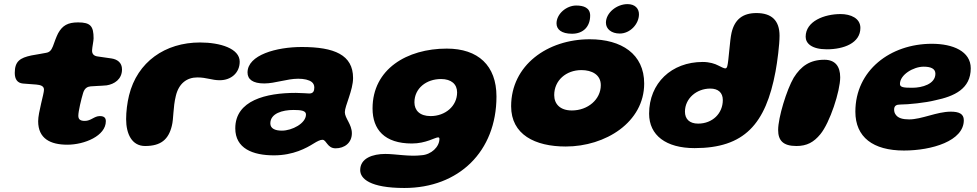

<svg xmlns="http://www.w3.org/2000/svg" viewBox="-20 -708 4865 956"><path d="M315.5 12.5C400.5 12.5 507 -31.5 507 -104.5C507 -121.5 498 -130 477 -130C449 -130 433.5 -106 402.5 -106C379 -106 370 -114 370 -132C370 -154 384.5 -214.5 394 -245.5C402 -271 417 -276.5 431.5 -278C450 -280 480 -280 511 -283C549 -289 587.5 -313 587.5 -362.5C587.5 -396 564.5 -412.5 535 -417C512.5 -420 490 -423.5 465.5 -427C447 -429.5 437.5 -440 438.5 -458C439 -472.5 446 -504.5 446 -517C446 -577.5 431 -596.5 369 -596.5C317.5 -596.5 291 -581 269.5 -542.5C260.5 -525 251.5 -500 243.5 -477.5C235 -455.5 225 -447.5 209.5 -445C190.5 -442 166.5 -436.5 136.5 -432C80 -420 53.5 -403 53.5 -345C53.5 -313.5 66.5 -294.5 94.5 -292C115 -290 142 -288.5 160.5 -287C181 -285 199 -280.5 199 -261.5C199 -240 170 -148.5 170 -104.5C170 -18 230.5 12.5 315.5 12.5Z M702.5 19C781 19 819 -13.5 835.5 -81C845 -117.5 841 -171.5 855.5 -230.5C870 -292 910 -322.5 962.5 -322.5C1009 -322.5 1034.5 -308.5 1074 -308.5C1131.5 -308.5 1173.5 -346 1173.5 -401C1173.5 -466 1077.5 -496.5 976 -496.5C802.5 -496.5 663.5 -400 622.5 -233C613.5 -196.5 608 -152 608 -115C608 -40.5 637 19 702.5 19Z M1344 65.5C1441 65.5 1506.5 28.5 1541 7C1561 -5.5 1575 -12 1585.5 -12C1606 -12 1609 30.5 1651 30.5C1695 30.5 1732 3.5 1732 -44.5C1732 -89 1697 -119.5 1697 -149.5C1697 -180.5 1738 -259 1738 -319.5C1738 -435 1644.5 -474 1482.5 -474C1357 -474 1212.5 -434.5 1212.5 -347C1212.5 -313 1239 -292.5 1295.5 -292.5C1350 -292.5 1408.5 -316 1465 -316C1494 -316 1518.5 -310.5 1532.5 -299.5C1540.5 -293 1545 -284 1545 -272C1545 -254 1539 -242.5 1520 -242.5C1511.5 -242.5 1479 -245.5 1453 -245.5C1305 -245.5 1151.5 -208.5 1151.5 -69C1151.5 31 1238 65.5 1344 65.5ZM1383.5 -57.5C1349 -57.5 1326 -68.5 1326 -93.5C1326 -143 1385.5 -160.5 1441.5 -160.5C1480.5 -160.5 1503.5 -156.5 1503.5 -138C1503.5 -93.5 1434 -57.5 1383.5 -57.5Z M1993.5 228C2264 228 2452 46.5 2452 -227.5C2452 -382 2360.5 -466 2204.5 -466C2006.5 -466 1835 -364 1835 -168C1835 -63 1894.5 6.5 2031 6.5C2100.5 6.5 2146.5 -24 2161.5 -24C2166.5 -24 2168 -20.5 2168 -16.5C2168 23.5 2127 62 2079 65C2018 72.5 1950 58.5 1898.5 58.5C1836 58.5 1773.5 79.5 1773.5 139C1773.5 181.5 1822 228 1993.5 228ZM2124 -130C2070 -130 2043.5 -158.5 2043.5 -198.5C2043.5 -268 2102.5 -314.5 2176 -314.5C2227.5 -314.5 2256 -288.5 2256 -248C2256 -179.5 2197 -130 2124 -130Z M3066 -541C3117 -541 3161.5 -588 3161.5 -637C3161.5 -664.5 3143 -687.5 3104.5 -687.5C3051 -687.5 2997 -644.5 2997 -595C2997 -563.5 3024.5 -541 3066 -541ZM2828.5 -540C2884.5 -540 2918.5 -576 2918.5 -630.5C2918.5 -669.5 2886 -680.5 2849 -680.5C2800.5 -680.5 2751 -639 2751 -591.5C2751 -562 2775 -540 2828.5 -540ZM2797 21.5C2995 21.5 3187.5 -99.5 3187.5 -292C3187.5 -439 3074.5 -512.5 2916.5 -512.5C2705.5 -512.5 2525 -383 2525 -179C2525 -38 2643.5 21.5 2797 21.5ZM2827.5 -158C2768.5 -158 2739.5 -190.5 2739.5 -234.5C2739.5 -308 2799 -359 2875 -359C2926.5 -359 2971.5 -336.5 2971.5 -284C2971.5 -213 2907 -158 2827.5 -158Z M3438.5 29.5C3686 29.5 3792.5 -89.5 3841.5 -352C3850.5 -400 3861.5 -485.5 3861.5 -530C3861.5 -607 3821 -643 3746.5 -643C3678.5 -643 3638 -611.5 3622.5 -545C3613.5 -506.5 3608.5 -405.5 3601.5 -379.5C3599.5 -371 3596 -367.5 3591 -367.5C3584.5 -367.5 3571 -374.5 3556 -382C3540.5 -390.5 3512.5 -399.5 3479 -399.5C3323.5 -399.5 3212 -294 3212 -142C3212 -34 3296.5 29.5 3438.5 29.5ZM3456 -92.5C3413 -92.5 3390.5 -115.5 3390.5 -152C3390.5 -218 3448.5 -267 3516.5 -267C3555.5 -267 3579 -247 3579 -210C3579 -143.5 3528 -92.5 3456 -92.5Z M4097 -462.5C4181.5 -462.5 4264 -493.5 4264 -569C4264 -617 4216 -638 4165.5 -638C4084.5 -638 3991.5 -602.5 3991.5 -525C3991.5 -492.5 4021 -462.5 4097 -462.5ZM3945.5 19C3998 19 4032 0 4064.5 -39.5C4112 -96.5 4163.5 -254.5 4163.5 -323C4163.5 -377.5 4138.5 -410.5 4085 -410.5C4013.5 -410.5 3968.5 -379.5 3932 -321C3897 -261.5 3854.5 -122.5 3854.5 -61C3854.5 -9.5 3878 19 3945.5 19Z M4481 41.5C4619.5 41.5 4779 -6 4779 -109.5C4779 -142.5 4753 -152 4714 -152C4644.5 -152 4569.5 -113.5 4506.5 -113.5C4474.5 -113.5 4451.5 -120 4440 -137C4434.5 -144 4432 -152.5 4432 -162.5C4432 -182 4444 -187.5 4462.5 -187.5C4502 -187.5 4589.5 -196.5 4636 -208.5C4732.5 -228.5 4813.5 -266 4813.5 -368C4813.5 -452.5 4725 -490 4620 -490C4413 -490 4239 -357.5 4239 -152C4239 -25 4327 41.5 4481 41.5ZM4522.5 -271C4480 -271 4461 -273 4461 -290C4461 -336 4528 -376 4579 -376C4613 -376 4637.5 -367 4637.5 -341C4637.5 -289.5 4571.5 -271 4522.5 -271Z"/></svg>

Font: Gluten
Style: Bold Italic
Weight: 700
Italic angle: -13°
Designer: Tyler Finck
Foundry: Etcetera Type Company
Version: Version 0.920